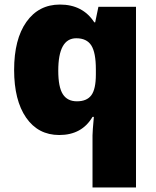

<svg xmlns="http://www.w3.org/2000/svg" viewBox="-20 -583 683 843"><path d="M240.2 9.8Q147.5 9.8 94.7 -66.4Q42 -142.6 42 -275.9Q42 -410.6 95.9 -486.8Q149.9 -563 243.2 -563Q343.3 -563 394 -484.9H397.9L412.1 -553.2H577.1V240.2H386.2V11.2Q386.2 -5.4 392.1 -69.8H386.2Q339.4 9.8 240.2 9.8ZM317.9 -138.2Q361.3 -138.2 381.1 -165Q400.9 -191.9 400.9 -255.9V-278.8Q400.9 -352.1 380.9 -383.5Q360.8 -415 314.9 -415Q235.8 -415 235.8 -272.9Q235.8 -200.7 255.9 -169.4Q275.9 -138.2 317.9 -138.2Z"/></svg>

Font: OpenSans-ExtraBold
Style: Regular
Weight: 800
Foundry: Ascender Corporation
Version: Version 1.10